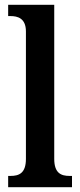

<svg xmlns="http://www.w3.org/2000/svg" viewBox="-20 -780 334 800"><path d="M14 0H280V-47H270C235 -47 206 -58 206 -118V-760H14V-713H24C52 -713 88 -705 88 -649V-118C88 -58 59 -47 24 -47H14Z"/></svg>

Font: Noto Serif Tamil Condensed SemiBold
Style: Regular
Weight: 600
Width: 3
Designer: Indian Type Foundry, Tom Grace, and the Monotype Design Team
Foundry: Monotype Imaging Inc.
Version: Version 2.004